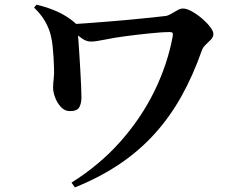

<svg xmlns="http://www.w3.org/2000/svg" viewBox="-20 -747 1040 818"><path d="M284.6 31Q404.8 -44.3 493.3 -144.2Q581.8 -244.1 637.9 -358.8Q693.9 -473.5 715.7 -591.7Q717.5 -603.2 715 -606.8Q712.5 -610.4 702.8 -610.4Q685.6 -610.4 662.9 -608.8Q640.2 -607.2 614.5 -604.5Q588.9 -601.9 562.9 -598.8Q536.9 -595.6 513.5 -592.6Q467.3 -586.6 427.3 -578.3Q387.2 -569.9 368 -569.9Q347.9 -569.9 329.4 -583Q311 -596.1 279.4 -620.9L280.2 -644.1Q304.5 -644.8 346.9 -647.9Q389.3 -651 439.3 -655Q489.2 -659 538.2 -663.6Q587.2 -668.3 627 -672.4Q666.8 -676.5 686.8 -679.1Q697.2 -680.8 710 -688.5Q722.7 -696.1 735.7 -703.4Q748.7 -710.7 759.3 -710.7Q775.6 -710.7 797.6 -698.4Q819.6 -686.2 840.5 -668.3Q861.4 -650.3 875.2 -632.4Q889.1 -614.5 889.1 -602.4Q889.1 -589.5 879 -578.7Q868.9 -567.9 857.1 -557.2Q845.2 -546.4 840.3 -533.3Q802.6 -425.4 752.8 -336.5Q703 -247.6 637.8 -175.8Q572.7 -104.1 488.8 -47.6Q404.9 8.8 299.2 51.4ZM277.9 -273.6Q255.4 -273.6 239.3 -291.3Q223.2 -308.9 214.7 -332.1Q206.2 -355.4 206.2 -372.6Q206.2 -390.5 208.8 -411.9Q211.4 -433.4 210.1 -458.7Q209.9 -476.8 208.3 -499.9Q206.8 -523 204.5 -547.7Q202.2 -572.4 196.9 -593.7Q190.6 -623 172.8 -654.7Q155 -686.4 125.2 -714.4L135.4 -727Q182.6 -716.2 223.4 -697.9Q264.1 -679.6 297 -651.8Q308.8 -642.6 309.4 -631.2Q309.9 -619.8 310.7 -613Q312.1 -599.5 314.3 -572.5Q316.4 -545.6 318.3 -512Q320.2 -478.4 322.4 -444.4Q324.5 -410.4 325.6 -381Q326.6 -351.5 326.9 -333.9Q327.4 -309.9 318.8 -291.8Q310.2 -273.6 277.9 -273.6Z"/></svg>

Font: Noto Serif HK ExtraLight
Style: Regular
Weight: 200
Designer: Ryoko NISHIZUKA 西塚涼子 (kana & ideographs); Frank Grießhammer (Latin, Greek & Cyrillic); Wenlong ZHANG 张文龙 (bopomofo); San
Foundry: Adobe
Version: Version 2.002-H1;hotconv 1.1.0;makeotfexe 2.6.0